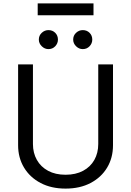

<svg xmlns="http://www.w3.org/2000/svg" viewBox="-20 -1111 781 1144"><path d="M565.4 -727.1H653.3V-245.6Q653.3 -170.9 618.4 -112.5Q583.5 -54.2 520 -20.8Q456.5 12.7 370.6 12.7Q285.2 12.7 221.7 -20.8Q158.2 -54.2 123 -112.8Q87.9 -171.4 87.9 -245.6V-727.1H176.3V-252.9Q176.3 -199.7 199.7 -158.2Q223.1 -116.7 266.6 -93.3Q310.1 -69.8 370.6 -69.8Q431.2 -69.8 475.1 -93.3Q519 -116.7 542.2 -158.2Q565.4 -199.7 565.4 -252.9ZM268.6 -818.4Q246.1 -818.4 228.8 -835.4Q211.4 -852.5 211.4 -875Q211.4 -899.4 228.8 -915.5Q246.1 -931.6 268.6 -931.6Q293 -931.6 309.1 -915.5Q325.2 -899.4 325.2 -875Q325.2 -852.5 309.1 -835.4Q293 -818.4 268.6 -818.4ZM473.1 -818.4Q450.7 -818.4 433.3 -835.4Q416 -852.5 416 -875Q416 -899.4 433.3 -915.5Q450.7 -931.6 473.1 -931.6Q497.6 -931.6 513.7 -915.5Q529.8 -899.4 529.8 -875Q529.8 -852.5 513.7 -835.4Q497.6 -818.4 473.1 -818.4ZM537.1 -1090.8V-1020H204.6V-1090.8Z"/></svg>

Font: Sahel VF Regular
Style: Regular
Weight: 400
Foundry: Saber Rastikerdar (saber.rastikerdar@gmail.com)
Version: Version 3.4.0